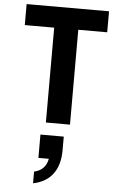

<svg xmlns="http://www.w3.org/2000/svg" viewBox="-70 -790 721 1230"><g transform="rotate(5 290.5 -175.0)"><path d="M239 -610H50V-745H580V-610H394V0H239ZM278 230H211V80H361V167Q361 262 318 320Q275 378 191 395V320Q265 303 278 230Z"/></g></svg>

Font: BLUETTI 2.0
Style: Bold
Weight: 700
Designer: Stijn de Vries
Foundry: tokotype
Version: Version 2.005;October 31, 2023;FontCreator 14.0.0.2814 64-bi